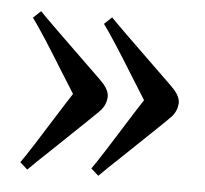

<svg xmlns="http://www.w3.org/2000/svg" viewBox="-37 -425 478 447"><g transform="rotate(5 202.0 -201.0)"><path d="M190.4 -369.1 208 -385.7Q226.6 -366.2 340.8 -255.9Q359.4 -238.3 367.2 -229.5Q379.9 -214.8 379.9 -200.2Q378.9 -182.6 367.2 -168.9Q360.4 -161.1 258.8 -64.5Q227.5 -35.2 208 -15.6L190.4 -31.2Q205.1 -50.8 281.2 -172.9Q292 -189.5 298.8 -200.2Q290 -213.9 267.6 -250Q214.8 -335.9 190.4 -369.1ZM24.4 -369.1 42 -385.7Q60.5 -366.2 174.8 -255.9Q193.4 -238.3 201.2 -229.5Q213.9 -214.8 213.9 -200.2Q212.9 -182.6 201.2 -168.9Q194.3 -161.1 92.8 -64.5Q61.5 -35.2 42 -15.6L24.4 -31.2Q39.1 -50.8 115.2 -172.9Q126 -189.5 132.8 -200.2Q124 -213.9 101.6 -250Q48.8 -335.9 24.4 -369.1Z"/></g></svg>

Font: Abhaya Libre
Style: Regular
Weight: 400
Designer: Pushpananda Ekanayake, Sol Matas, Pathum Egodawatta
Foundry: Mooniak
Version: Version 1.050 ; ttfautohint (v1.6)